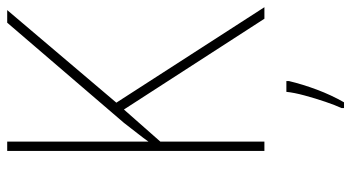

<svg xmlns="http://www.w3.org/2000/svg" viewBox="-241 -579 975 533"><g transform="rotate(-90 246.5 -312.5)"><path d="M493 -66H461L209 -456L120 -355V-66H94V-780H120V-388Q129 -401 142.5 -418Q156 -435 172 -456L450 -780H485L228 -477ZM288 2Q279 40 264 80Q249 120 229 155H213V148Q221 131 230.5 103Q240 75 248 45.5Q256 16 258 -5H288Z"/></g></svg>

Font: Noto Sans Malayalam UI SemiCondensed Thin
Style: Regular
Weight: 100
Width: 4
Designer: Jelle Bosma - Monotype Design Team
Foundry: Monotype Imaging Inc.
Version: Version 2.104; ttfautohint (v1.8.4.7-5d5b)